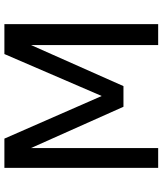

<svg xmlns="http://www.w3.org/2000/svg" viewBox="47 -787 740 874"><g transform="rotate(-90 417.0 -350.0)"><path d="M90 0V-700H223L417 -257L608 -700H744V0H649V-579L462 -158H368L180 -579V0Z"/></g></svg>

Font: ABeeZee
Style: Regular
Weight: 400
Designer: Anja Meiners
Foundry: Anja Meiners
Version: Version 1.003; ttfautohint (v1.8.3)